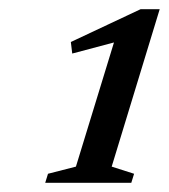

<svg xmlns="http://www.w3.org/2000/svg" viewBox="-20 -698 366 416"><path d="M144.5 -337 239.5 -647 249.5 -612 136.5 -582 133.5 -607 284.5 -678H326L222 -337L270.5 -321.5L264.5 -302H78L84 -321.5Z"/></svg>

Font: Newsreader 16pt Medium
Style: Italic
Weight: 500
Italic angle: -17°
Designer: Hugues Gentile
Foundry: Production Type
Version: Version 1.003